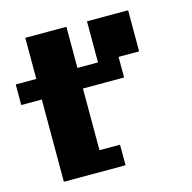

<svg xmlns="http://www.w3.org/2000/svg" viewBox="-112 -890 1002 1002"><g transform="rotate(-15 389.0 -389.0)"><path d="M333.3 -111.1H444.4V0H111.1V-444.4H0V-555.6H111.1V-777.8H333.3V-555.6H444.4V-777.8H666.7V-555.6H555.6V-444.4H333.3Z"/></g></svg>

Font: Pixeloid Sans
Style: Bold
Weight: 700
Monospace: yes
Designer: GGBot
Version: 0.3